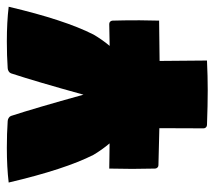

<svg xmlns="http://www.w3.org/2000/svg" viewBox="-53 -575 630 564"><g transform="rotate(-90 262.0 -293.0)"><path d="M7.8 -582.5Q52.7 -587.9 110.1 -587.9Q151.6 -587.9 188.5 -585.4Q193.1 -585.2 197.5 -582.5Q201.9 -579.8 203.4 -575.7Q226.6 -504.6 265.9 -362.8Q303.7 -499.8 328.6 -575.7Q330.1 -579.8 334.5 -582.5Q338.9 -585.2 343.5 -585.4Q380.4 -587.9 421.9 -587.9Q479.2 -587.9 524.2 -582.5Q485.6 -418.2 442.6 -333.5Q427.5 -307.6 409.2 -285.9Q445.3 -286.6 473.6 -287.1Q477.8 -287.1 480.5 -284.3Q483.2 -281.5 483.4 -277.3Q484.4 -247.3 484.4 -198.2Q484.4 -181.2 483.4 -140.6Q472.4 -140.1 365 -139.2Q366 -46.4 366.2 0Q319.8 2.2 278.8 2.2Q236.6 2.2 176.8 0Q172.9 0 169.9 -2.9Q167 -5.9 167 -9.8Q167 -52 167.5 -139.9Q73 -142.1 58.6 -142.6Q54.7 -142.6 51.9 -145.4Q49.1 -148.2 48.8 -152.3Q47.9 -203.1 47.9 -219.7Q47.9 -244.9 48.8 -287.1Q54.9 -286.9 80.8 -286.6Q106.7 -286.4 122.8 -286.1Q103.3 -309.3 89.1 -333.5Q46.6 -417.2 7.8 -582.5Z"/></g></svg>

Font: Digitalt
Style: Medium
Weight: 500
Designer: gluk
Foundry: gluk
Version: Version 0.60